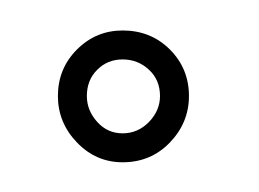

<svg xmlns="http://www.w3.org/2000/svg" viewBox="-20 -709 170 126"><path d="M60.5 -602.5Q79 -602.5 91.5 -615.5Q104 -628.5 104 -646Q104 -664 91.5 -676.5Q79 -689 60.5 -689Q43 -689 30.5 -676.5Q18 -664 18 -646Q18 -628.5 30.5 -615.5Q43 -602.5 60.5 -602.5ZM60.5 -621.5Q50.5 -621.5 43.8 -629Q37 -636.5 37 -646Q37 -656.5 43.8 -663.2Q50.5 -670 60.5 -670Q70.5 -670 77.8 -663.2Q85 -656.5 85 -646Q85 -636.5 77.8 -629Q70.5 -621.5 60.5 -621.5Z"/></svg>

Font: Anybody Expanded ExtraLight
Style: Regular
Weight: 250
Width: 7
Version: Version 1.113;gftools[0.9.25]